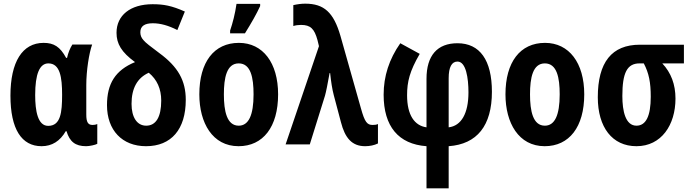

<svg xmlns="http://www.w3.org/2000/svg" viewBox="-20 -788 3772 1048"><path d="M207 10C264 10 308 -18 339 -72H343C360 -15 391 10 450 10C468 10 501 3 511 -3V-111C502 -107 493 -106 485 -106C460 -106 451 -122 451 -163V-324C451 -402 466 -498 483 -545H375C362 -524 352 -500 346 -472H341C308 -533 274 -554 218 -554C102 -554 37 -450 37 -266C37 -83 98 10 207 10ZM243 -101C186 -101 172 -183 172 -269C172 -384 196 -442 244 -442C308 -442 319 -366 319 -271C319 -174 311 -101 243 -101Z M777 10C915 10 994 -82 994 -243C994 -348 952 -423 850 -498C803 -533 773 -556 763 -569C751 -582 746 -596 746 -612C746 -645 769 -661 814 -661C855 -661 899 -649 948 -624L989 -725C917 -757 873 -765 813 -765C691 -765 616 -704 616 -609C616 -549 643 -503 717 -449C610 -405 564 -332 564 -214C564 -77 647 10 777 10ZM778 -102C727 -102 698 -149 698 -221C698 -307 730 -363 792 -391C837 -354 860 -303 860 -239C860 -149 831 -102 778 -102Z M1236 -606H1317C1353 -664 1381 -713 1400 -755V-767H1271C1263 -712 1250 -662 1236 -621ZM1282 10C1416 10 1498 -95 1498 -273C1498 -445 1415 -554 1284 -554C1148 -554 1068 -449 1068 -273C1068 -117 1140 10 1282 10ZM1283 -102C1218 -102 1202 -182 1202 -273C1202 -363 1217 -442 1283 -442C1349 -442 1364 -364 1364 -273C1364 -159 1337 -102 1283 -102Z M1973 10C1998 10 2023 5 2043 -5V-111C2035 -107 2025 -106 2014 -106C1984 -106 1971 -121 1950 -197L1838 -593C1801 -720 1749 -768 1646 -768C1625 -768 1603 -765 1581 -760V-646C1594 -650 1608 -652 1623 -652C1675 -652 1696 -631 1713 -569L1721 -536L1539 0H1671L1754 -266C1760 -287 1768 -328 1779 -389H1782C1787 -342 1793 -302 1802 -268L1841 -121C1863 -35 1901 10 1973 10Z M2308 240H2429V10C2584 -1 2665 -102 2665 -287C2665 -460 2599 -552 2477 -552C2367 -552 2308 -485 2308 -358V-93C2243 -102 2202 -159 2202 -268C2202 -342 2216 -399 2271 -494L2165 -552C2104 -465 2074 -372 2074 -271C2074 -98 2155 -1 2308 10ZM2429 -93V-361C2429 -422 2446 -452 2477 -452C2524 -452 2537 -361 2537 -284C2537 -169 2498 -101 2429 -93Z M2953 10C3087 10 3169 -95 3169 -273C3169 -445 3086 -554 2955 -554C2819 -554 2739 -449 2739 -273C2739 -117 2811 10 2953 10ZM2954 -102C2889 -102 2873 -182 2873 -273C2873 -363 2888 -442 2954 -442C3020 -442 3035 -364 3035 -273C3035 -159 3008 -102 2954 -102Z M3454 10C3590 10 3667 -106 3667 -250C3667 -327 3643 -391 3595 -442H3713V-544H3473C3319 -544 3243 -448 3243 -257C3243 -93 3322 10 3454 10ZM3454 -102C3394 -102 3377 -182 3377 -264C3377 -391 3403 -442 3471 -442H3494C3522 -389 3532 -338 3532 -260C3532 -155 3506 -102 3454 -102Z"/></svg>

Font: Kathrein 77 Bold Condensed
Style: Regular
Weight: 700
Width: 3
Designer: Lazydogs Typefoundry, based on Open Sans by Ascender Corporation
Foundry: Lazydogs Typefoundry
Version: Version 1.003;PS 001.003;hotconv 1.0.88;makeotf.lib2.5.64775